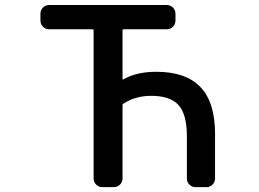

<svg xmlns="http://www.w3.org/2000/svg" viewBox="-20 -774 1040 772"><path d="M765.6 -21.5Q752 -21.5 741.7 -31.7Q731.4 -42 731.4 -56.6V-225.6Q731.4 -314.5 697.8 -351.6Q664.1 -388.7 587.9 -388.7Q524.4 -388.7 476.6 -357.4Q472.7 -355.5 472.7 -351.6V-56.6Q472.7 -42 462.4 -31.7Q452.1 -21.5 437.5 -21.5H390.6Q377 -21.5 366.7 -31.7Q356.4 -42 356.4 -56.6V-652.3Q356.4 -656.2 351.6 -656.2H177.7Q163.1 -656.2 152.8 -666.5Q142.6 -676.8 142.6 -691.4V-718.8Q142.6 -733.4 152.8 -743.7Q163.1 -753.9 177.7 -753.9H650.4Q665 -753.9 675.3 -743.7Q685.5 -733.4 685.5 -718.8V-691.4Q685.5 -676.8 675.3 -666.5Q665 -656.2 650.4 -656.2H476.6Q472.7 -656.2 472.7 -652.3V-457Q472.7 -453.1 476.6 -455.1Q529.3 -485.4 608.4 -485.4Q727.5 -485.4 786.1 -423.8Q844.7 -362.3 844.7 -235.4V-56.6Q844.7 -42 834.5 -31.7Q824.2 -21.5 810.5 -21.5Z"/></svg>

Font: Gen Jyuu Gothic L Monospace Medium
Style: Regular
Weight: 500
Designer: [Source Han Sans]
Ryoko NISHIZUKA  (kana & ideographs); Paul D. Hunt (Latin, Greek & Cyrillic); Wenlong ZHANG  (bopomofo
Version: Version 1.002.20150607